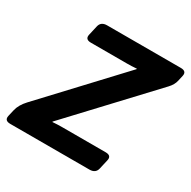

<svg xmlns="http://www.w3.org/2000/svg" viewBox="-179 -852 1000 1005"><g transform="rotate(30 321.0 -350.0)"><path d="M7.8 0Q-28.8 0 -21.5 -31.7L-12.2 -71.8Q-3.9 -106.9 28.3 -141.6L436.5 -578.1L437.5 -581.5Q407.7 -579.1 378.4 -579.1H161.1Q124.5 -579.1 131.8 -610.8L145 -668.5Q152.3 -700.2 189 -700.2H634.3Q670.9 -700.2 663.6 -668.5L656.2 -635.7Q650.4 -608.9 627.4 -584.5L194.3 -122.1L193.4 -118.7Q223.1 -121.1 252.4 -121.1H514.2Q550.8 -121.1 543.5 -89.4L530.3 -31.7Q522.9 0 486.3 0Z"/></g></svg>

Font: Istok
Style: Bold Italic
Weight: 700
Italic angle: -13°
Designer: Andrey V. Panov
Foundry: Andrey V. Panov
Version: Version 1.0.3